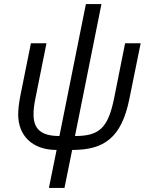

<svg xmlns="http://www.w3.org/2000/svg" viewBox="-20 -730 747 950"><path d="M299 200 337 12C495 12 581 -48 620 -240L676 -516H599L545 -246C515 -96 471 -57 351 -57L482 -710H405L274 -57C182 -57 146 -93 146 -163C146 -185 148 -209 156 -247L210 -516H133L81 -258C73 -218 70 -185 70 -163C70 -61 138 12 260 12L222 200Z"/></svg>

Font: Braiins Sans
Style: Italic
Weight: 400
Italic angle: -11.31°
Designer: Mike Abbink, Paul van der Laan, Pieter van Rosmalen, Jiri Chlebus, Lubos Buracinsky
Foundry: Bold Monday, Sudetype
Version: Version 1.000;hotconv 1.0.109;makeotfexe 2.5.65596